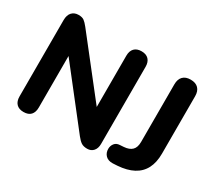

<svg xmlns="http://www.w3.org/2000/svg" viewBox="-133 -974 1390 1243"><g transform="rotate(30 562.5 -352.5)"><path d="M143 9Q108 9 89.5 -10.5Q71 -30 71 -66V-636Q71 -674 89.5 -694Q108 -714 139 -714Q166 -714 180.5 -703.5Q195 -693 214 -669L565 -222H538V-640Q538 -675 556.5 -694.5Q575 -714 610 -714Q645 -714 663.5 -694.5Q682 -675 682 -640V-63Q682 -30 665 -10.5Q648 9 619 9Q591 9 574.5 -2Q558 -13 539 -37L189 -484H215V-66Q215 -30 197 -10.5Q179 9 143 9ZM810 8Q776 9 757 -10Q738 -29 738 -59Q738 -82 751.5 -99.5Q765 -117 791 -118L820 -120Q860 -123 880 -143Q900 -163 900 -204V-635Q900 -673 920 -693.5Q940 -714 977 -714Q1015 -714 1035 -693.5Q1055 -673 1055 -635V-206Q1055 -140 1031.5 -94.5Q1008 -49 961 -24Q914 1 845 6Z"/></g></svg>

Font: Nunito ExtraLight ExtraBold
Style: Regular
Weight: 800
Version: Version 3.602